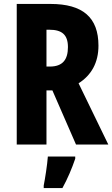

<svg xmlns="http://www.w3.org/2000/svg" viewBox="-20 -785 570 975"><path d="M236 -765H65V-51H216V-326H246L366 -51H530L379 -362C444 -403 480 -467 480 -553C480 -696 401 -765 236 -765ZM231 -634C294 -634 325 -609 325 -546C325 -483 299 -447 233 -447H216V-634ZM362 21V10H223C220 52 209 122 202 157V170H297C323 123 345 71 362 21Z"/></svg>

Font: Noto Sans Tamil UI ExtraCondensed ExtraBold
Style: Regular
Weight: 800
Width: 2
Designer: Jelle Bosma - Monotype Design Team
Foundry: Monotype Imaging Inc.
Version: Version 2.004